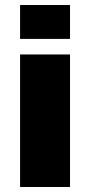

<svg xmlns="http://www.w3.org/2000/svg" viewBox="-20 -745 359 765"><path d="M60 -590V-725H259V-590ZM60 0V-528H259V0Z"/></svg>

Font: Archivo SemiBold Black
Style: Regular
Weight: 900
Version: Version 2.001